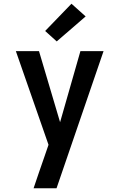

<svg xmlns="http://www.w3.org/2000/svg" viewBox="-20 -794 640 1029"><path d="M160 215Q174 173 188.5 131Q203 89 218 46L240 -18L65 -520H189L302 -139L411 -520H535L283 215ZM284 -572 222 -628 363 -774 439 -706Z"/></svg>

Font: Iosevka Extended
Style: Bold
Weight: 700
Width: 7
Monospace: yes
Designer: Belleve Invis
Foundry: Belleve Invis
Version: Version 32.5.0; ttfautohint (v1.8.4)